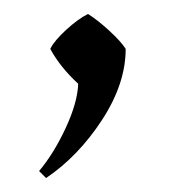

<svg xmlns="http://www.w3.org/2000/svg" viewBox="-20 -116 253 275"><path d="M160 -46Q160 4 126 56Q92 108 46 139L36 129Q57 104 74 67.5Q91 31 92 4Q66 -20 52 -46Q58 -58 75 -73.5Q92 -89 106 -96Q119 -88 136 -72.5Q153 -57 160 -46Z"/></svg>

Font: Almendra
Style: Regular
Weight: 400
Designer: Ana Sanfelippo
Foundry: Ana Sanfelippo
Version: Version 1.004